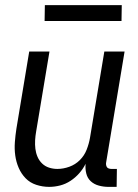

<svg xmlns="http://www.w3.org/2000/svg" viewBox="-20 -721 540 749"><path d="M172 8Q146 8 121.5 0Q97 -8 80 -25.5Q63 -43 53 -66Q43 -89 39.5 -114.5Q36 -140 38 -166.5Q40 -193 44 -219L94 -520H173L121 -208Q118 -191 117 -174Q116 -157 118 -140.5Q120 -124 126.5 -109Q133 -94 144.5 -83Q156 -72 171.5 -67Q187 -62 204 -62Q227 -62 250.5 -70.5Q274 -79 291.5 -96.5Q309 -114 318 -137Q327 -160 331 -183L387 -520H466L394 -87Q393 -82 394 -77Q395 -72 397.5 -68.5Q400 -65 405 -63.5Q410 -62 415 -62H436L435 8H403Q384 8 365.5 3Q347 -2 334 -14Q321 -26 316.5 -44.5Q312 -63 314 -82Q304 -62 289 -45Q274 -28 255 -15.5Q236 -3 214.5 2.5Q193 8 172 8ZM154 -639 155 -701H455L454 -639Z"/></svg>

Font: Iosevka Term Curly
Style: Italic
Weight: 400
Italic angle: -9°
Designer: Belleve Invis
Foundry: Belleve Invis
Version: Version 32.3.0